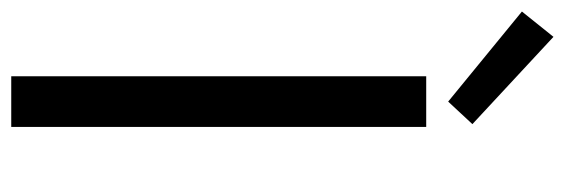

<svg xmlns="http://www.w3.org/2000/svg" viewBox="-364 -636 980 333"><g transform="rotate(90 125.5 -470.0)"><path d="M91.8 0V-719.7H179.7V0ZM135.7 -757.8 -20.5 -885.7 23.4 -940.4 174.8 -799.8Z"/></g></svg>

Font: Reddit Sans
Style: Regular
Weight: 400
Designer: Stephen Hutchings
Foundry: Reddit
Version: Version 1.014